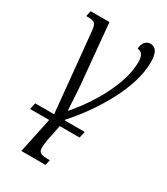

<svg xmlns="http://www.w3.org/2000/svg" viewBox="-194 -631 833 957"><g transform="rotate(30 223.0 -152.5)"><path d="M24 37 32 0H141L97 -451Q94 -486 84 -495Q74 -504 44 -504H35L42 -536H150L179 -227Q182 -201 184 -168Q186 -135 188 -103.5Q190 -72 191 -51H194Q245 -110 286 -177Q327 -244 351 -310.5Q375 -377 375 -435Q375 -461 366 -476Q357 -491 338 -491Q339 -517 351.5 -531Q364 -545 382 -545Q429 -545 429 -466Q429 -409 409.5 -347Q390 -285 357 -223.5Q324 -162 284 -106Q244 -50 203 -5L202 0H317L309 37H195L177 125Q167 177 175 193Q183 209 221 209H237L230 240H91L134 37Z"/></g></svg>

Font: Noto Serif Condensed Light
Style: Italic
Weight: 300
Width: 3
Italic angle: -12°
Designer: Monotype Design Team
Foundry: Monotype Imaging Inc.
Version: Version 2.014; ttfautohint (v1.8.4.7-5d5b)